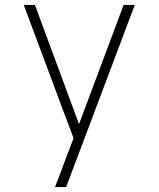

<svg xmlns="http://www.w3.org/2000/svg" viewBox="-20 -755 640 775"><path d="M247 0H202Q212 -26 222 -51.5Q232 -77 241 -103L277 -197L236 -306L76 -735H121L299 -254L479 -735H524Z"/></svg>

Font: Iosevka Aile Extralight
Style: Regular
Weight: 200
Designer: Belleve Invis
Foundry: Belleve Invis
Version: Version 31.1.0; ttfautohint (v1.8.4)